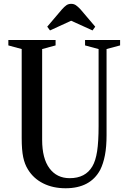

<svg xmlns="http://www.w3.org/2000/svg" viewBox="-20 -970 668 1000"><path d="M321.5 10.5Q255.5 10.5 204.8 -15Q154 -40.5 125.5 -87.5Q108.5 -114.5 100.8 -151.5Q93 -188.5 93 -250V-714.5L23.5 -733.5V-761.5H269.5V-733.5L199.5 -714.5V-242Q199.5 -144.5 237.8 -93.2Q276 -42 343 -42Q425 -42 461 -103.5Q478 -132 485.8 -182Q493.5 -232 493.5 -313.5V-714.5L423 -733.5V-761.5H605.5V-733.5L535 -714.5V-265.5Q535 -205.5 526.5 -161.5Q518 -117.5 502 -85.5Q450.5 10.5 321.5 10.5ZM240.5 -811.5 226 -831 302.5 -921Q315 -935 325.5 -942.5Q336 -950 351 -950Q364.5 -950 375 -943Q385.5 -936 399.5 -921L476 -831L462 -811.5L350.5 -862Z"/></svg>

Font: Libre Caslon Condensed Medium
Style: Regular
Weight: 500
Designer: Pablo Impallari, Rodrigo Fuenzalida, Katja Schimmel, Ertekin Erdin
Foundry: Pablo Impallari, Rodrigo Fuenzalida
Version: Version 2.000; ttfautohint (v1.8.4.7-5d5b);gftools[0.9.33]